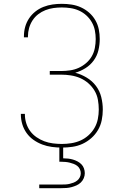

<svg xmlns="http://www.w3.org/2000/svg" viewBox="-20 -763 640 1003"><path d="M303 8Q277 8 251 4.5Q225 1 201 -8Q177 -17 155.5 -32Q134 -47 119 -68Q104 -89 96.5 -114Q89 -139 89 -165Q89 -166 89 -166.5Q89 -167 89 -168H110Q110 -167 110 -166.5Q110 -166 110 -165Q110 -142 117 -119.5Q124 -97 137.5 -78.5Q151 -60 170.5 -46.5Q190 -33 211.5 -25Q233 -17 256.5 -14Q280 -11 303 -11Q328 -11 353 -15Q378 -19 400.5 -29Q423 -39 442 -56Q461 -73 473.5 -94.5Q486 -116 491 -141Q496 -166 496 -191Q496 -216 491.5 -241.5Q487 -267 474 -289Q461 -311 441.5 -328Q422 -345 399 -355Q376 -365 350.5 -369Q325 -373 300 -373H240V-392H300Q323 -392 346.5 -395.5Q370 -399 391 -408.5Q412 -418 430 -433.5Q448 -449 459.5 -469Q471 -489 475.5 -512.5Q480 -536 480 -559Q480 -582 475.5 -604.5Q471 -627 459.5 -647Q448 -667 431 -682.5Q414 -698 393 -707.5Q372 -717 349 -720.5Q326 -724 303 -724Q281 -724 259.5 -721Q238 -718 217.5 -710Q197 -702 179.5 -688.5Q162 -675 150 -656.5Q138 -638 132 -616.5Q126 -595 126 -574Q126 -572 126 -570.5Q126 -569 126 -568H105Q105 -570 105 -571.5Q105 -573 105 -574Q105 -599 111.5 -622.5Q118 -646 131.5 -666.5Q145 -687 164.5 -702.5Q184 -718 207 -727Q230 -736 254 -739.5Q278 -743 303 -743Q329 -743 354.5 -739Q380 -735 403 -724.5Q426 -714 445.5 -697Q465 -680 478 -657.5Q491 -635 496 -610Q501 -585 501 -559Q501 -529 494 -500Q487 -471 469.5 -447Q452 -423 426.5 -407Q401 -391 373 -383Q404 -375 433 -357.5Q462 -340 481.5 -314Q501 -288 509 -255.5Q517 -223 517 -191Q517 -163 511.5 -135.5Q506 -108 492 -84Q478 -60 457 -41.5Q436 -23 411 -11.5Q386 0 358 4Q330 8 303 8ZM185 220V201H300Q311 201 322 200.5Q333 200 343.5 197.5Q354 195 364.5 191Q375 187 383.5 180Q392 173 397 163Q402 153 402 142Q402 131 397 120.5Q392 110 383.5 103.5Q375 97 364.5 93Q354 89 343.5 86.5Q333 84 322 83Q311 82 300 82H290V0H310V64Q323 64 336 65.5Q349 67 361 70.5Q373 74 384.5 80Q396 86 405 95Q414 104 418.5 116.5Q423 129 423 142Q423 155 417.5 168Q412 181 402 190.5Q392 200 379.5 205.5Q367 211 354 214.5Q341 218 327.5 219Q314 220 300 220Z"/></svg>

Font: Iosevka SS04 Thin Extended
Style: Regular
Weight: 100
Width: 7
Monospace: yes
Designer: Belleve Invis
Foundry: Belleve Invis
Version: Version 19.0.0; ttfautohint (v1.8.4)